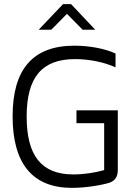

<svg xmlns="http://www.w3.org/2000/svg" viewBox="-20 -900 640 929"><path d="M539 -574V-641C492 -663 418 -679 340 -679C138 -679 41 -564 41 -337C41 -109 137 9 328 9C399 9 475 -5 510 -16C535 -25 550 -43 550 -78V-366H350V-304H484V-77C438 -64 385 -56 335 -56C181 -56 109 -146 109 -336C109 -525 182 -614 343 -614C410 -614 483 -600 539 -574ZM167 -756H228L304 -833L380 -756H441L324 -880H285Z"/></svg>

Font: LT Wave Mono Light
Style: Regular
Weight: 300
Designer: Daniel Lyons
Version: Version 2.5 (Glyphs App)